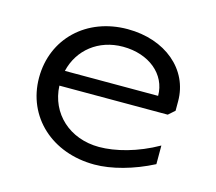

<svg xmlns="http://www.w3.org/2000/svg" viewBox="-84 -650 854 760"><g transform="rotate(15 343.0 -270.0)"><path d="M61 -270C61 -109.9 187 6 361 6C430.8 6 517.7 -17.5 598.3 -59.1V-135.5C514.7 -88 427.3 -66 361 -66C240.4 -66 151.9 -146.9 147 -260H591L617 -283V-322C617 -451.9 505.3 -546 351 -546C182.8 -546 61 -430.1 61 -270ZM152.9 -322C174.1 -412.6 250.8 -474 351 -474C457.7 -474 535 -410.2 535 -322Z"/></g></svg>

Font: Resamitz
Style: Bold
Weight: 700
Designer: gluk
Foundry: gluk
Version: Version 0.047